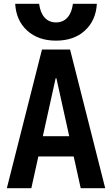

<svg xmlns="http://www.w3.org/2000/svg" viewBox="-20 -991 590 1011"><path d="M16 0 201 -730H349L534 0H405L277 -579H273L145 0ZM126 -167V-274H424V-167ZM275 -777Q181 -777 123 -830Q65 -883 60 -971H186Q192 -924 215 -898.5Q238 -873 275 -873Q312 -873 335 -898.5Q358 -924 364 -971H490Q485 -883 427 -830Q369 -777 275 -777Z"/></svg>

Font: M PLUS Code Latin SemiExpanded SemiBold
Style: Regular
Weight: 600
Width: 6
Designer: Coji Morishita
Foundry: UNDERFOREST DESIGN
Version: Version 1.002; ttfautohint (v1.8.3)